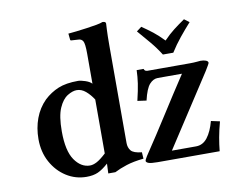

<svg xmlns="http://www.w3.org/2000/svg" viewBox="-78 -797 1089 908"><g transform="rotate(-10 467.0 -343.0)"><path d="M481 -583V-115Q481 -93 493 -78Q505 -63 545 -59L547 -28Q498 -23 464 -12Q430 -1 405 12H371L373 -35Q345 -10 322.5 0Q300 10 268 10Q215 10 171 -18Q127 -46 100.5 -94.5Q74 -143 74 -205Q74 -258 91 -304Q108 -350 142 -384Q173 -413 210.5 -428.5Q248 -444 306 -444Q318 -444 339.5 -437Q361 -430 371 -419V-563Q371 -612 363.5 -624Q356 -636 341 -636L309 -638Q303 -638 303 -643L300 -672Q315 -673 339.5 -676Q364 -679 390 -682.5Q416 -686 437.5 -690Q459 -694 468 -698Q484 -698 484 -688Q484 -688 482.5 -660Q481 -632 481 -583ZM371 -343Q355 -368 335 -385Q315 -402 292 -402Q272 -402 247.5 -387Q223 -372 206 -333.5Q189 -295 189 -222Q189 -128 219.5 -84Q250 -40 293 -40Q308 -40 326 -49.5Q344 -59 371 -84ZM773 -497H723Q701 -532 674 -564Q647 -596 621 -626L645 -644Q674 -624 696.5 -606.5Q719 -589 747 -560Q773 -587 797 -605.5Q821 -624 850 -644L874 -626Q847 -596 821 -564Q795 -532 773 -497ZM621 -446Q624 -438 629 -436Q634 -434 638 -434H842Q860 -434 875.5 -435.5Q891 -437 893 -437Q908 -437 918.5 -433Q929 -429 929 -421Q929 -419 923 -408.5Q917 -398 909 -385L686 -42H802Q835 -42 857 -70.5Q879 -99 892 -148L934 -139Q923 -99 917 -65Q911 -31 908 0H610Q578 0 566.5 -4.5Q555 -9 555 -16Q555 -20 566 -38Q625 -126 681.5 -215Q738 -304 796 -392H680Q658 -392 640 -372Q622 -352 609 -296L566 -302Q578 -352 582.5 -383Q587 -414 588 -446Z"/></g></svg>

Font: Libertinus Serif SemiBold
Style: Regular
Weight: 600
Designer: Philipp H. Poll, Khaled Hosny
Foundry: Caleb Maclennan
Version: Version 7.051;RELEASE